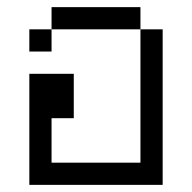

<svg xmlns="http://www.w3.org/2000/svg" viewBox="-20 -520 540 540"><path d="M62.5 -312.5V0H437.5V-437.5H375Q375 -437.5 375 -62.5H125Q125 -62.5 125 -187.5H187.5Q187.5 -187.5 187.5 -312.5ZM125 -437.5H62.5V-375H125ZM125 -437.5H375V-500H125Z"/></svg>

Font: UnifontExMono
Style: Regular
Weight: 500
Version: Version 15.0.06